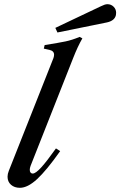

<svg xmlns="http://www.w3.org/2000/svg" viewBox="-20 -888 574 916"><path d="M16 -45Q16 -58 22 -73L235 -611Q238 -620 238 -627Q238 -645 216 -650L189 -656L193 -673Q262 -684 293 -690.5Q324 -697 360 -712L373 -705Q351 -667 329 -611L126 -97Q122 -86 122 -78Q122 -69 126 -64.5Q130 -60 136 -60Q150 -60 176.5 -89Q203 -118 247 -180L267 -167Q202 -75 157 -33.5Q112 8 75 8Q49 8 32.5 -6.5Q16 -21 16 -45ZM244 -755 461 -858Q481 -868 492 -868Q510 -868 522 -856Q534 -844 534 -827Q534 -820 533 -816Q527 -789 490 -781L254 -733Z"/></svg>

Font: Ibarra Real Nova SemiBold
Style: Italic
Weight: 600
Italic angle: -22°
Designer: Jose Maria Ribagorda & Octavio Pardo
Foundry: Octavio Pardo
Version: Version 1.014